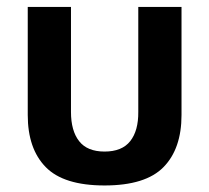

<svg xmlns="http://www.w3.org/2000/svg" viewBox="-20 -535 615 564"><path d="M287.1 9.8Q407.7 9.8 460.4 -44.2Q513.2 -98.1 513.2 -197.3V-514.6H386.2V-206.1Q386.7 -150.9 362.5 -120.4Q338.4 -89.8 287.1 -89.8Q236.3 -89.8 212.4 -120.4Q188.5 -150.9 188.5 -206.1V-514.6H61.5V-197.3Q61.5 -98.1 114.3 -44.2Q167 9.8 287.1 9.8Z"/></svg>

Font: Roboto Flex
Style: wght 600 wdth 100 opsz 14.0 GRAD 0.00 slnt 0.00 XTRA 468 XOPQ 96 YOPQ 79 YTLC 514 YTUC 712 YTAS 750 YTDE -203.00 YTFI 738
Weight: 600
Designer: Berlow after Robertson
Foundry: Google
Version: Version 3.100